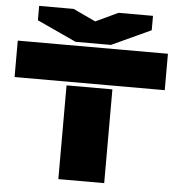

<svg xmlns="http://www.w3.org/2000/svg" viewBox="-59 -945 923 1000"><g transform="rotate(5 402.5 -445.0)"><path d="M9.8 -509.8V-700.2H794.9V-509.8ZM105 -814.9V-890.1H285.2L402.8 -835L520 -890.1H700.2V-814.9L495.1 -720.2H310.1ZM283.2 0V-490.2H522.9V0Z"/></g></svg>

Font: Nastup Basic
Style: Regular
Weight: 400
Designer: Maksym Kobuzan
Foundry: Zakznak
Version: Version 1.020;FEAKit 1.0